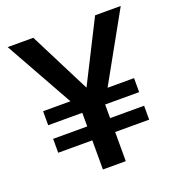

<svg xmlns="http://www.w3.org/2000/svg" viewBox="-129 -818 858 925"><g transform="rotate(-20 300.0 -355.5)"><path d="M302.2 -397.5 460.4 -710.9H591.8L397.5 -362.3H533.2V-290.5H358.9V-220.7H533.2V-149.4H358.9V0H241.7V-149.4H66.9V-220.7H241.7V-290.5H66.9V-362.3H207L12.2 -710.9H143.6Z"/></g></svg>

Font: TypoPRO Roboto Mono
Style: Regular
Weight: 500
Designer: Google
Version: Version 2.000986; 2015; ttfautohint (v1.3)